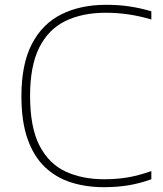

<svg xmlns="http://www.w3.org/2000/svg" viewBox="-20 -769 676 798"><path d="M412 9Q338 9 275.5 -10.8Q213 -30.5 166.8 -74.5Q120.5 -118.5 94.8 -191Q69 -263.5 69 -369Q69 -502.5 112.5 -586.2Q156 -670 235.2 -709.5Q314.5 -749 421 -749Q474.5 -749 519 -742.2Q563.5 -735.5 609 -722V-688Q564 -701.5 516.5 -708.8Q469 -716 420 -716Q322 -716 251.5 -681.5Q181 -647 143 -571Q105 -495 105 -371Q105 -240 144 -164.2Q183 -88.5 252.2 -56.2Q321.5 -24 413 -24Q462.5 -24 508 -31.2Q553.5 -38.5 609 -58V-24Q562.5 -7 514.8 1Q467 9 412 9Z"/></svg>

Font: Encode Sans Expanded Expanded Thin
Style: Regular
Weight: 100
Width: 7
Designer: Multiple Designers
Foundry: Impallari Type
Version: Version 3.000; ttfautohint (v1.8.3) -l 8 -r 50 -G 200 -x 14 